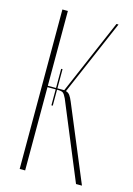

<svg xmlns="http://www.w3.org/2000/svg" viewBox="-109 -756 562 813"><g transform="rotate(15 172.0 -349.5)"><path d="M308 0 168 -338Q160 -355 153.5 -360Q147 -365 130 -365H127V-295H121V-365H85V0H61V-699H85V-371H121V-455H127V-371H143H157L298 -699H307L165 -369Q176 -366 182.5 -357Q189 -348 196 -331L334 0Z"/></g></svg>

Font: Moniqa Thin Display
Style: Regular
Weight: 100
Designer: Rajesh Rajput
Foundry: Rajesh Rajput
Version: Version 1.000